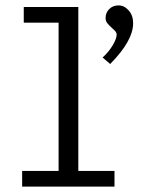

<svg xmlns="http://www.w3.org/2000/svg" viewBox="-20 -691 540 711"><path d="M68 -665H270V-58H404V0H62V-58H197V-607H68ZM473 -605Q473 -540 388 -454L360 -478Q383 -499 397.5 -523.5Q412 -548 412 -563Q412 -570 405.5 -577Q399 -584 391.5 -590.5Q384 -597 377.5 -605Q371 -613 371 -624Q371 -644 384.5 -657.5Q398 -671 419 -671Q440 -671 456.5 -652.5Q473 -634 473 -605Z"/></svg>

Font: Inconsolata
Style: Regular
Weight: 400
Designer: Raph Levien, Kirill Tkachev
Foundry: Cyreal
Version: Version 1.013